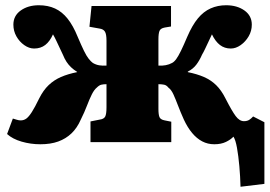

<svg xmlns="http://www.w3.org/2000/svg" viewBox="-20 -542 1031 732"><path d="M897 170Q896 131 892.5 91.5Q889 52 883.5 21.5Q878 -9 870 -21Q860 -10 841.5 -1Q823 8 797 8Q772 8 751 -3Q730 -14 712.5 -35Q695 -56 681 -86Q668 -115 658.5 -140Q649 -165 641 -182.5Q633 -200 622 -208Q615 -217 606 -219Q597 -221 584 -221V-127Q584 -105 588 -95.5Q592 -86 608 -83L633 -78V0H325V-79L360 -86Q376 -88 381 -97.5Q386 -107 386 -133V-221Q374 -221 366 -219Q358 -217 349 -208Q339 -200 330 -182Q321 -164 311.5 -139Q302 -114 288 -86Q274 -54 252.5 -33.5Q231 -13 202 -2.5Q173 8 134 8Q97 8 62.5 -2Q28 -12 7 -31L29 -90Q36 -88 44 -85.5Q52 -83 59 -83Q71 -83 80.5 -90Q90 -97 101.5 -115Q113 -133 129 -166Q145 -198 165.5 -217.5Q186 -237 212.5 -248.5Q239 -260 274 -267V-268Q261 -276 251 -285.5Q241 -295 233.5 -306.5Q226 -318 220 -333Q214 -346 207.5 -359.5Q201 -373 195 -386Q189 -399 182 -411Q170 -384 152.5 -370.5Q135 -357 110 -357Q91 -357 72.5 -370Q54 -383 42.5 -403.5Q31 -424 31 -448Q31 -482 59 -502Q87 -522 128 -522Q163 -522 190 -509.5Q217 -497 238 -470.5Q259 -444 276 -402Q290 -369 300 -348.5Q310 -328 318.5 -317.5Q327 -307 334 -302Q346 -295 358.5 -293Q371 -291 386 -292V-387Q386 -412 380 -421.5Q374 -431 360 -433L321 -440L329 -519H632V-441L608 -437Q592 -434 588 -424Q584 -414 584 -392V-292Q599 -291 612 -293.5Q625 -296 636 -302Q644 -306 652 -317Q660 -328 670 -348.5Q680 -369 694 -402Q713 -446 734.5 -472Q756 -498 783 -510Q810 -522 842 -522Q884 -522 912 -502Q940 -482 940 -448Q940 -424 928 -403.5Q916 -383 897.5 -370Q879 -357 860 -357Q836 -357 818.5 -370.5Q801 -384 788 -411Q782 -398 775.5 -384.5Q769 -371 763 -358Q757 -345 750 -333Q741 -312 728.5 -295.5Q716 -279 696 -269V-267Q731 -260 757.5 -248.5Q784 -237 804 -217.5Q824 -198 840 -166Q864 -119 878.5 -99.5Q893 -80 910 -80Q922 -80 930 -85Q938 -90 945 -98L988 -76V159Z"/></svg>

Font: Literata 18pt ExtraBold
Style: Regular
Weight: 800
Designer: Latin by Veronika Burian and Jose Scaglione. Greek by Irene Vlachou. Cyrillic by Vera Evstafieva.
Foundry: TypeTogether
Version: Version 3.103;gftools[0.9.29]